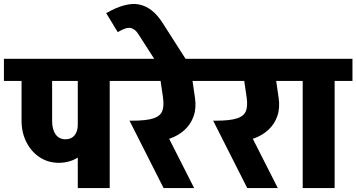

<svg xmlns="http://www.w3.org/2000/svg" viewBox="-45 -960 1819 980"><path d="M255 -129Q201 -129 158 -157Q115 -185 90 -234Q65 -283 65 -344H221Q221 -299 239 -274Q257 -249 289 -249ZM255 -129 289 -249Q319 -249 335.5 -269Q352 -289 352 -324H440Q440 -269 416 -224.5Q392 -180 350 -154.5Q308 -129 255 -129ZM65 -343V-620H221V-343ZM-25 -547V-660H406V-547ZM352 0V-645H515V0ZM262 -547V-660H606V-547Z M684 -238 629 -344Q703 -344 738.5 -356Q774 -368 783.5 -394Q793 -420 787 -462H950Q958 -409 943.5 -367.5Q929 -326 897.5 -297Q866 -268 822.5 -253Q779 -238 728 -238ZM790 0 616 -344 772 -343 946 0ZM787 -462 767 -600H930L950 -462ZM556 -547V-660H1033V-547Z M742 -660 661 -786 783 -846 902 -660ZM661 -786Q645 -812 622 -817Q599 -822 556 -796L497 -893Q599 -951 666 -937Q733 -923 783 -846Z M1111 -238 1056 -344Q1130 -344 1165.5 -356Q1201 -368 1210.5 -394Q1220 -420 1214 -462H1377Q1385 -409 1370.5 -367.5Q1356 -326 1324.5 -297Q1293 -268 1249.5 -253Q1206 -238 1155 -238ZM1217 0 1043 -344 1199 -343 1373 0ZM1214 -462 1194 -600H1357L1377 -462ZM983 -547V-660H1460V-547Z M1500 0V-645H1663V0ZM1410 -547V-660H1754V-547Z"/></svg>

Font: Akshar Light
Style: Regular
Weight: 300
Designer: Tall Chai
Foundry: Tall Chai
Version: Version 1.100